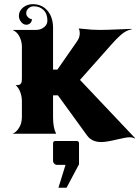

<svg xmlns="http://www.w3.org/2000/svg" viewBox="-20 -629 660 903"><path d="M229.5 43.9Q229.5 40 232.4 37.1Q235.4 34.2 239.3 34.2H341.8Q345.7 34.2 348.6 37.1Q351.6 40 351.6 43.9V143.6L293 253.9H254.9L288.1 146.5H249Q241 146.5 235.2 140.7Q229.5 135 229.5 127ZM39.1 0Q54.2 -6.6 64.5 -20.4Q74.7 -34.2 78.9 -48.7Q83 -63.2 83 -78.1V-152.3Q83 -176.3 74.7 -197.3Q66.4 -218.3 53.5 -228.5Q62.7 -228.5 67.3 -229.2Q71.8 -230 76 -233.4Q80.3 -236.8 81.7 -243.9Q83 -251 83 -263.7V-410.2Q83 -433.3 72 -456.1Q61 -478.8 39.1 -488.3H149.7Q171.1 -488.3 187 -500.9Q202.9 -513.4 202.9 -532.2Q202.9 -564.2 184.8 -581.8Q166.7 -599.4 138.7 -599.4Q124 -599.4 113.6 -589.7Q103.3 -580.1 103.3 -566.7Q103.3 -555.9 112.3 -547.5Q121.3 -539.1 130.1 -539.1Q130.1 -527.8 122.6 -520.3Q115 -512.7 103.3 -512.7Q90.1 -512.7 79.5 -525.8Q68.8 -538.8 68.8 -554.4Q68.8 -577.1 88 -593.3Q107.2 -609.4 134.3 -609.4Q177.2 -609.4 203.4 -578.7Q229.5 -548.1 229.5 -498V-301.8H250L343 -435.5Q355.2 -453.1 355.2 -473.4Q355.2 -484.9 350.6 -495.1Q364.5 -494.1 381 -492.3Q397.5 -490.5 412.5 -489.4Q427.5 -488.3 449.2 -488.3Q481.9 -488.3 532.1 -490.7Q582.3 -493.2 599.6 -493.2V-491.2Q586.2 -488.8 573.9 -482.5Q561.5 -476.3 548.8 -465.2Q536.1 -454.1 528 -445.6Q519.8 -437 505.6 -421.4L356.2 -253.2L615.2 20.5L613.3 22.5Q605.2 16.6 588.9 16.6Q573.2 16.6 526.7 27.8Q480.2 39.1 456.1 39.1Q412.1 39.1 389.6 8.3L252.4 -180.7H229.5V-78.1Q229.5 -27.6 244.1 0Z"/></svg>

Font: Agreloy
Style: Medium
Weight: 400
Designer: gluk
Foundry: gluk
Version: Version 0.27